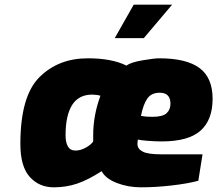

<svg xmlns="http://www.w3.org/2000/svg" viewBox="-20 -794 928 820"><path d="M67 -179Q67 -383 148 -464Q229 -545 355 -545Q457 -545 520 -514Q539 -528 589 -536.5Q639 -545 660 -545Q776 -545 832 -503.5Q888 -462 888 -372Q888 -282 836.5 -236Q785 -190 670 -190Q644 -190 611.5 -192.5Q579 -195 569 -198Q567 -188 567 -179Q567 -158 589.5 -146.5Q612 -135 666 -135H845L827 -22Q783 -10 714 -2Q645 6 582 6Q527 6 479 -12.5Q431 -31 414 -63Q357 -26 310 -10Q263 6 210 6Q147 6 107 -38.5Q67 -83 67 -179ZM708 -351Q708 -398 662 -398Q627 -398 609.5 -373.5Q592 -349 582 -299Q602 -295 630 -295Q675 -295 691.5 -310.5Q708 -326 708 -351ZM378 -190V-216Q378 -302 409 -385Q404 -387 393 -388.5Q382 -390 374 -390Q316 -390 288 -345.5Q260 -301 260 -216Q260 -186 270 -168.5Q280 -151 302 -151Q324 -151 346.5 -163.5Q369 -176 378 -190ZM551 -774H715L594 -631H470Z"/></svg>

Font: Exo Black
Style: Italic
Weight: 900
Italic angle: -9°
Designer: Natanael Gama
Foundry: Natanael Gama
Version: Version 1.500; ttfautohint (v1.6)